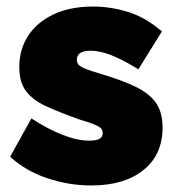

<svg xmlns="http://www.w3.org/2000/svg" viewBox="-20 -557 541 587"><path d="M259 10Q190 10 123.5 -12.5Q57 -35 11 -78L76 -195Q125 -163 170.5 -145Q216 -127 253 -127Q274 -127 284 -132.5Q294 -138 294 -151Q294 -160 287 -166Q280 -172 264.5 -178Q249 -184 225 -191Q163 -213 121.5 -232Q80 -251 59.5 -278.5Q39 -306 39 -352Q39 -406 66 -447.5Q93 -489 143.5 -513Q194 -537 265 -537Q318 -537 371.5 -520.5Q425 -504 475 -461L403 -345Q353 -376 318.5 -389Q284 -402 257 -402Q244 -402 234.5 -399Q225 -396 220 -390Q215 -384 215 -374Q215 -364 222 -357.5Q229 -351 244 -345.5Q259 -340 282 -333Q350 -313 393 -292.5Q436 -272 456.5 -243Q477 -214 477 -167Q477 -84 418.5 -37Q360 10 259 10Z"/></svg>

Font: Raleway Thin Black
Style: Regular
Weight: 900
Version: Version 4.026